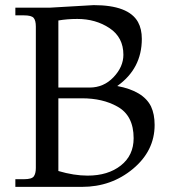

<svg xmlns="http://www.w3.org/2000/svg" viewBox="-20 -730 660 750"><path d="M174 -700 346 -710Q482 -710 519 -644Q534 -617 534 -578Q534 -462 438 -394Q540 -375 570 -314Q584 -284 584 -242Q584 -141 499.5 -70.5Q415 0 300 0H40V-30H74Q104 -30 112 -41Q120 -52 120 -74V-626Q120 -650 111.5 -660Q103 -670 74 -670H40V-700ZM282 -656Q242 -656 208 -650V-388H330Q385 -388 423.5 -428.5Q462 -469 462 -516Q462 -584 408 -620Q354 -656 282 -656ZM300 -346H208V-62Q269 -44 322 -44Q402 -44 452 -83.5Q502 -123 502 -190Q502 -279 438 -314Q381 -346 300 -346Z"/></svg>

Font: Montaga
Style: Regular
Weight: 400
Designer: Alejandra Rodriguez
Foundry: Alejandra Rodriguez
Version: Version 1.001